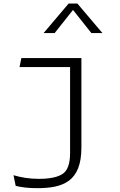

<svg xmlns="http://www.w3.org/2000/svg" viewBox="-20 -818 660 1052"><path d="M97 -500 87 -450.5H364V20C364 85 347.5 114 330.5 129C313.5 144 275.5 162 194 162C139.5 162 94.5 154 54 142L66 200.5C100 208.5 135 213 184 213C326.5 213 426 176 426 -9V-500ZM219 -637H279.5L380 -763.5L480.5 -637H541L404 -798.5H356Z"/></svg>

Font: Monaspace Argon ExtraLight
Style: Regular
Weight: 200
Designer: Riley Cran & the Lettermatic Team
Foundry: Lettermatic
Version: Version 1.000 (Monaspace Argon)